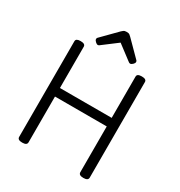

<svg xmlns="http://www.w3.org/2000/svg" viewBox="-265 -1364 1454 1555"><g transform="rotate(30 461.5 -586.0)"><path d="M176 14Q132 14 132 -14V-908Q132 -922 143 -928.5Q154 -935 176 -935Q220 -935 220 -908V-522H704V-908Q704 -922 715 -928.5Q726 -935 748 -935Q792 -935 792 -908V-14Q792 0 781 7Q770 14 748 14Q704 14 704 -14V-442H220V-14Q220 0 209 7Q198 14 176 14ZM310 -977Q301 -977 288 -989Q275 -1001 275 -1011Q275 -1014 275.5 -1018Q276 -1022 281 -1027L418 -1166Q425 -1173 434 -1179.5Q443 -1186 462 -1186Q481 -1186 489.5 -1179.5Q498 -1173 505 -1166L643 -1027Q648 -1022 648.5 -1018Q649 -1014 649 -1011Q649 -1001 636.5 -989Q624 -977 614 -977Q607 -977 602 -980.5Q597 -984 589 -990L462 -1086L335 -990Q328 -984 322.5 -980.5Q317 -977 310 -977Z"/></g></svg>

Font: Playwrite DE Grund
Style: Regular
Weight: 400
Designer: Veronika Burian, José Scaglione
Foundry: TypeTogether
Version: Version 1.002